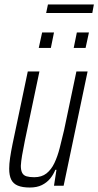

<svg xmlns="http://www.w3.org/2000/svg" viewBox="-20 -829 439 857"><path d="M113 8Q80 8 59.5 -0.5Q39 -9 30 -27.5Q21 -46 21 -76Q21 -97 25 -124.5Q29 -152 36 -186L104 -510H156L91 -201Q83 -162 78.5 -135Q74 -108 73 -89Q73 -69 79 -57.5Q85 -46 98.5 -42Q112 -38 133 -38Q166 -38 187.5 -55Q209 -72 223 -101.5Q237 -131 246.5 -168.5Q256 -206 266 -248L321 -510H371L264 0H221L232 -71H227Q218 -49 203.5 -31.5Q189 -14 167 -3Q145 8 113 8ZM309 -615 323 -684H377L362 -615ZM153 -615 168 -684H221L207 -615ZM186 -771 194 -809H399L392 -771Z"/></svg>

Font: Saira ExtraCondensed Light
Style: Italic
Weight: 300
Width: 2
Italic angle: -12°
Designer: Hector Gatti with collaboration of the Omnibus-Type team
Foundry: Omnibus-Type
Version: Version 1.101